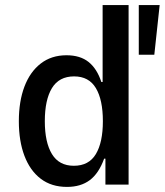

<svg xmlns="http://www.w3.org/2000/svg" viewBox="-20 -725 647 754"><path d="M243 9Q182 9 140 -23Q98 -55 76 -113Q54 -171 54 -249Q54 -327 76 -385Q98 -443 140 -475.5Q182 -508 241 -508Q295 -508 328 -481.5Q361 -455 378 -403H383V-705H485V0H394V-102H389Q368 -44 332.5 -17.5Q297 9 243 9ZM270 -74Q329 -74 356.5 -120Q384 -166 384 -249Q384 -333 356.5 -379Q329 -425 271 -425Q212 -425 184 -379Q156 -333 156 -249Q156 -166 184 -120Q212 -74 270 -74ZM525 -510V-705H607L586 -510Z"/></svg>

Font: Nunito Sans 7pt Condensed SemiBold
Style: Regular
Weight: 600
Width: 3
Designer: Vernon Adams
Foundry: Vernon Adams
Version: Version 3.101;gftools[0.9.27]